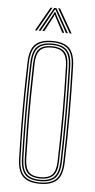

<svg xmlns="http://www.w3.org/2000/svg" viewBox="-54 -779 405 818"><g transform="rotate(5 148.5 -370.0)"><path d="M148.5 5.5Q99.2 5.5 76 -17.1Q52.8 -39.8 51 -93.5Q49 -162 48.2 -228.6Q47.5 -295.2 48.1 -363.8Q48.8 -432.2 51 -506Q52.8 -560.8 76.2 -583.1Q99.8 -605.5 148.5 -605.5Q199.2 -605.5 221.8 -582.1Q244.2 -558.8 246 -505.8Q249 -404 249.2 -303.1Q249.5 -202.2 246 -93.2Q244.2 -38.2 220.2 -16.4Q196.2 5.5 148.5 5.5ZM148.5 -0.2Q192.5 -0.2 215.4 -20.4Q238.2 -40.5 239.8 -93.2Q243.2 -203.5 243.1 -302.8Q243 -402 239.8 -505.2Q238.5 -556.2 217 -578Q195.5 -599.8 148.5 -599.8Q103 -599.8 80.8 -578.6Q58.5 -557.5 57 -505Q55 -439.2 54.2 -373Q53.5 -306.8 54.1 -237.5Q54.8 -168.2 57 -93.5Q58.5 -41 81.2 -20.6Q104 -0.2 148.5 -0.2ZM148.5 -5.8Q104.2 -5.8 84.5 -26.4Q64.8 -47 63.2 -94.5Q61.2 -162.5 60.5 -230Q59.8 -297.5 60.4 -366Q61 -434.5 63.2 -505Q64.8 -553.5 84.9 -573.9Q105 -594.2 148.5 -594.2Q191.2 -594.2 211.8 -574.1Q232.2 -554 233.8 -505.8Q235.8 -438.2 236.5 -371.5Q237.2 -304.8 236.6 -236.1Q236 -167.5 233.8 -94.2Q232.5 -46.2 212.2 -26Q192 -5.8 148.5 -5.8ZM148.5 -11.5Q188.8 -11.5 207.5 -30.4Q226.2 -49.2 227.8 -94.5Q230.8 -195.8 230.9 -296.8Q231 -397.8 227.8 -504.5Q226.2 -550.2 207.5 -569.4Q188.8 -588.5 148.5 -588.5Q108 -588.5 89.4 -569.4Q70.8 -550.2 69.2 -504.8Q67.2 -439.8 66.5 -373.4Q65.8 -307 66.4 -237.9Q67 -168.8 69.2 -94.5Q70.8 -48.8 89.8 -30.1Q108.8 -11.5 148.5 -11.5ZM148.5 -17Q113.2 -17 95 -33.9Q76.8 -50.8 75.2 -94.5Q73.2 -164.8 72.5 -232.1Q71.8 -299.5 72.5 -366.9Q73.2 -434.2 75.2 -504.5Q76.8 -548 94.5 -565.5Q112.2 -583 148.5 -583Q183.8 -583 202.1 -566Q220.5 -549 221.5 -504.5Q224.5 -404 224.8 -303.5Q225 -203 221.5 -94.8Q220.5 -51.5 202.4 -34.2Q184.2 -17 148.5 -17ZM148.5 -22.8Q183 -22.8 198.6 -39.5Q214.2 -56.2 215.5 -95Q218.5 -198 218.6 -297.2Q218.8 -396.5 215.5 -504.5Q214.2 -544.2 198.2 -560.8Q182.2 -577.2 148.5 -577.2Q114 -577.2 98.4 -560.2Q82.8 -543.2 81.5 -504.2Q79.5 -433.8 78.8 -366.9Q78 -300 78.8 -233Q79.5 -166 81.5 -94.8Q82.8 -55.5 98.8 -39.1Q114.8 -22.8 148.5 -22.8ZM70.8 -644 128.8 -746.2H136.8L78.8 -644ZM86.5 -644 144.2 -746.2H153.8L211.5 -644H203.5L156 -729L150.5 -739.5H147.8L142 -729L94.8 -644ZM102.2 -644 141.5 -716.2 147.2 -728.8H150.8L156.5 -716.2L196 -644H187.8L152 -711L150.2 -717H148L146.2 -711L110.5 -644ZM219.5 -644 161.2 -746.2H169.2L227.5 -644Z"/></g></svg>

Font: Big Shoulders Inline Display ExtraLight
Style: Regular
Weight: 250
Version: Version 2.002